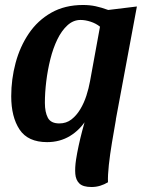

<svg xmlns="http://www.w3.org/2000/svg" viewBox="-20 -550 573 770"><path d="M169 20Q92 20 58.5 -30.5Q25 -81 25 -164Q25 -232 42.5 -297.5Q60 -363 95.5 -415.5Q131 -468 185.5 -499Q240 -530 313 -530Q340 -530 363.5 -525Q387 -520 414 -510L529 -524L439 -41L328 -73Q301 -29 260.5 -4.5Q220 20 169 20ZM218 -55Q246 -55 266.5 -71Q287 -87 302 -112Q317 -137 326.5 -166.5Q336 -196 341 -224L381 -443Q365 -456 343.5 -463Q322 -470 303 -470Q274 -470 250.5 -448.5Q227 -427 210 -392Q193 -357 182 -313Q171 -269 165.5 -223.5Q160 -178 160 -138Q160 -100 172 -77.5Q184 -55 218 -55ZM347 200Q313 200 298.5 186Q284 172 282 147.5Q280 123 285 90Q289 64 295.5 34Q302 4 309.5 -24.5Q317 -53 323 -74L445 -71Q437 -26 429 22Q421 70 416.5 111.5Q412 153 413 181Q398 190 381.5 195Q365 200 347 200Z"/></svg>

Font: Sansita Swashed Light Medium
Style: Regular
Weight: 500
Version: Version 1.003